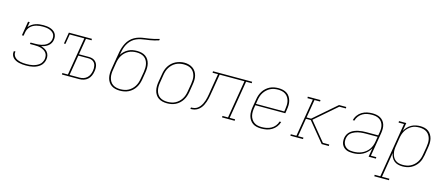

<svg xmlns="http://www.w3.org/2000/svg" viewBox="-55 -1442 5511 2364"><g transform="rotate(15 2700.0 -260.0)"><path d="M249 8Q226 8 203.5 6Q181 4 160 -1Q139 -6 119.5 -15.5Q100 -25 85.5 -39.5Q71 -54 63.5 -75Q56 -96 60 -119Q60 -120 60 -122Q60 -124 61 -125H82Q81 -124 81 -122.5Q81 -121 80 -120Q77 -100 84 -82Q91 -64 104.5 -51Q118 -38 135 -30.5Q152 -23 171 -18.5Q190 -14 209.5 -12.5Q229 -11 249 -11Q270 -11 290.5 -12.5Q311 -14 332 -19Q353 -24 373.5 -33Q394 -42 411.5 -55.5Q429 -69 439.5 -89Q450 -109 454 -129Q457 -151 453.5 -171.5Q450 -192 437.5 -208Q425 -224 407.5 -234.5Q390 -245 370.5 -251Q351 -257 329.5 -259Q308 -261 287 -261H229L232 -280H290Q309 -280 328.5 -281.5Q348 -283 367.5 -287.5Q387 -292 406 -300Q425 -308 441 -321Q457 -334 467.5 -352Q478 -370 481 -389Q484 -409 480.5 -428Q477 -447 466 -461Q455 -475 439 -484.5Q423 -494 405 -499.5Q387 -505 367.5 -507Q348 -509 329 -509Q309 -509 288.5 -507Q268 -505 247.5 -499.5Q227 -494 207.5 -484Q188 -474 172.5 -458.5Q157 -443 147.5 -423.5Q138 -404 135 -384L127 -339H106L136 -520H157L146 -454Q162 -475 184 -490Q206 -505 230.5 -513.5Q255 -522 280 -525Q305 -528 329 -528Q351 -528 373.5 -525.5Q396 -523 416.5 -516.5Q437 -510 455 -498.5Q473 -487 485 -470Q497 -453 501 -431Q505 -409 501 -387Q498 -364 486 -343Q474 -322 455 -307.5Q436 -293 413.5 -284Q391 -275 369 -270Q393 -264 415 -252.5Q437 -241 452.5 -222Q468 -203 473.5 -177.5Q479 -152 474 -127Q470 -104 458.5 -82Q447 -60 428 -44Q409 -28 386.5 -17.5Q364 -7 341 -1.5Q318 4 295 6Q272 8 249 8Z M707 0V-19H778L858 -501H672L651 -375H632L656 -520H950V-501H879L845 -295H970Q989 -295 1008 -291Q1027 -287 1042.5 -276.5Q1058 -266 1068.5 -250.5Q1079 -235 1083.5 -217Q1088 -199 1088 -178.5Q1088 -158 1084 -139Q1080 -111 1068 -84Q1056 -57 1034 -37Q1012 -17 984 -8.5Q956 0 928 0ZM799 -19H928Q952 -19 976.5 -27Q1001 -35 1020 -52.5Q1039 -70 1049.5 -94Q1060 -118 1064 -142Q1067 -158 1067 -175Q1067 -192 1063.5 -208Q1060 -224 1052 -237.5Q1044 -251 1031 -260Q1018 -269 1002 -273Q986 -277 970 -277H842Z M1446 8Q1417 8 1389 1.5Q1361 -5 1338.5 -20Q1316 -35 1301 -58.5Q1286 -82 1279.5 -109Q1273 -136 1273.5 -165Q1274 -194 1279 -223L1294 -315Q1295 -322 1296 -328.5Q1297 -335 1299 -341L1301 -358Q1302 -365 1303.5 -371.5Q1305 -378 1306 -384Q1311 -415 1316.5 -446Q1322 -477 1332 -507.5Q1342 -538 1357.5 -567Q1373 -596 1396 -620Q1419 -644 1448 -660Q1477 -676 1508 -684.5Q1539 -693 1570.5 -697Q1602 -701 1633.5 -706Q1665 -711 1696 -718Q1727 -725 1758 -735L1755 -716Q1728 -707 1700 -700Q1672 -693 1644 -688.5Q1616 -684 1588 -680.5Q1560 -677 1532 -671Q1504 -665 1476.5 -653Q1449 -641 1426.5 -622Q1404 -603 1387 -578Q1370 -553 1359.5 -526.5Q1349 -500 1343 -472Q1337 -444 1332 -417Q1347 -442 1369 -462.5Q1391 -483 1417 -496.5Q1443 -510 1471 -515Q1499 -520 1527 -520Q1556 -520 1584 -513.5Q1612 -507 1634.5 -491.5Q1657 -476 1671.5 -453Q1686 -430 1692.5 -403Q1699 -376 1698.5 -347Q1698 -318 1693 -289L1678 -197Q1673 -169 1664 -142.5Q1655 -116 1639.5 -91.5Q1624 -67 1602 -47Q1580 -27 1554 -14.5Q1528 -2 1500.5 3Q1473 8 1446 8ZM1446 -11Q1471 -11 1496.5 -15.5Q1522 -20 1545.5 -32Q1569 -44 1589 -62.5Q1609 -81 1623 -103.5Q1637 -126 1645 -150.5Q1653 -175 1657 -200L1673 -292Q1677 -318 1677.5 -344Q1678 -370 1672.5 -394.5Q1667 -419 1654.5 -440Q1642 -461 1622 -475Q1602 -489 1577 -495Q1552 -501 1526 -501Q1501 -501 1476 -496.5Q1451 -492 1427 -480Q1403 -468 1383 -449.5Q1363 -431 1349 -408.5Q1335 -386 1327 -361.5Q1319 -337 1315 -313L1300 -220Q1295 -194 1294.5 -168Q1294 -142 1299.5 -117.5Q1305 -93 1317.5 -72Q1330 -51 1350 -37Q1370 -23 1395 -17Q1420 -11 1446 -11Z M2046 8Q2017 8 1989 1.5Q1961 -5 1938.5 -20Q1916 -35 1901 -58.5Q1886 -82 1879.5 -109Q1873 -136 1873.5 -165Q1874 -194 1879 -223L1896 -323Q1900 -351 1909 -377.5Q1918 -404 1933.5 -428.5Q1949 -453 1971 -473Q1993 -493 2019 -505.5Q2045 -518 2073 -524.5Q2101 -531 2128 -531Q2156 -531 2184 -523.5Q2212 -516 2234.5 -500.5Q2257 -485 2272 -462Q2287 -439 2294 -411.5Q2301 -384 2300 -355Q2299 -326 2294 -297L2278 -197Q2273 -169 2264 -142.5Q2255 -116 2239.5 -91.5Q2224 -67 2202 -47Q2180 -27 2154 -14.5Q2128 -2 2100.5 3Q2073 8 2046 8ZM2046 -11Q2071 -11 2096.5 -15.5Q2122 -20 2145.5 -32Q2169 -44 2189 -62.5Q2209 -81 2223 -103.5Q2237 -126 2245 -150.5Q2253 -175 2257 -200L2274 -300Q2278 -326 2279 -352.5Q2280 -379 2274 -403.5Q2268 -428 2255 -449Q2242 -470 2221.5 -484Q2201 -498 2176 -503.5Q2151 -509 2125 -509Q2100 -509 2075 -504Q2050 -499 2026.5 -487Q2003 -475 1983.5 -456.5Q1964 -438 1950 -416Q1936 -394 1928 -369.5Q1920 -345 1916 -320L1900 -220Q1895 -194 1894.5 -168Q1894 -142 1899.5 -117.5Q1905 -93 1917.5 -72Q1930 -51 1950 -37Q1970 -23 1995 -17Q2020 -11 2046 -11Z M2344 0 2347 -19Q2368 -19 2389 -23.5Q2410 -28 2428 -41Q2446 -54 2459.5 -72Q2473 -90 2482.5 -109.5Q2492 -129 2498.5 -149.5Q2505 -170 2509.5 -190.5Q2514 -211 2517.5 -231.5Q2521 -252 2524 -272Q2525 -274 2525 -275.5Q2525 -277 2525 -279L2562 -501H2493V-520H2992V-501H2920L2840 -19H2909V0H2748V-19H2819L2899 -501H2583L2546 -277Q2546 -276 2545.5 -275Q2545 -274 2545 -273Q2541 -250 2537.5 -227.5Q2534 -205 2528.5 -182.5Q2523 -160 2515.5 -137.5Q2508 -115 2497 -93.5Q2486 -72 2470 -53.5Q2454 -35 2433.5 -22Q2413 -9 2390 -4.5Q2367 0 2344 0Z M3248 8Q3219 8 3190.5 2Q3162 -4 3139.5 -19.5Q3117 -35 3102 -58Q3087 -81 3080 -108Q3073 -135 3073.5 -164.5Q3074 -194 3079 -223L3096 -323Q3100 -351 3109 -377.5Q3118 -404 3133.5 -428.5Q3149 -453 3171.5 -473Q3194 -493 3219.5 -505.5Q3245 -518 3273 -523Q3301 -528 3328 -528Q3357 -528 3385 -521.5Q3413 -515 3435.5 -500Q3458 -485 3472.5 -461.5Q3487 -438 3494 -411Q3501 -384 3500 -355Q3499 -326 3494 -297L3487 -251H3105L3100 -220Q3095 -194 3094.5 -167.5Q3094 -141 3099.5 -117Q3105 -93 3118.5 -72Q3132 -51 3152 -36.5Q3172 -22 3197 -16.5Q3222 -11 3248 -11Q3278 -11 3308.5 -16.5Q3339 -22 3367.5 -37.5Q3396 -53 3416.5 -78.5Q3437 -104 3445 -134H3466Q3457 -100 3434.5 -71Q3412 -42 3381 -23.5Q3350 -5 3316 1.5Q3282 8 3248 8ZM3108 -269H3469L3474 -300Q3478 -326 3479 -352Q3480 -378 3474.5 -402.5Q3469 -427 3456 -448Q3443 -469 3423.5 -483Q3404 -497 3378.5 -503Q3353 -509 3327 -509Q3303 -509 3277.5 -504.5Q3252 -500 3228.5 -488Q3205 -476 3185 -457.5Q3165 -439 3150.5 -416.5Q3136 -394 3128 -369.5Q3120 -345 3116 -320Z M3619 0V-19H3691L3771 -501H3702V-520H3863V-501H3792L3753 -269H3811L4100 -520H4192V-501H4108L3830 -260L4028 -19H4109V0H4018L3838 -219L3812 -251H3750L3712 -19H3780V0Z M4415 8Q4415 8 4415 8Q4415 8 4415 8Q4393 8 4371.5 5Q4350 2 4331 -6.5Q4312 -15 4297.5 -29.5Q4283 -44 4274.5 -62.5Q4266 -81 4264.5 -102.5Q4263 -124 4266 -146Q4270 -171 4283 -194Q4296 -217 4317 -233.5Q4338 -250 4362 -259.5Q4386 -269 4411 -274.5Q4436 -280 4460.5 -282Q4485 -284 4510 -284H4663L4670 -326Q4674 -350 4674 -374Q4674 -398 4667.5 -419.5Q4661 -441 4647.5 -459Q4634 -477 4614.5 -488.5Q4595 -500 4572 -504.5Q4549 -509 4525 -509Q4495 -509 4464.5 -503.5Q4434 -498 4406.5 -482Q4379 -466 4359 -440Q4339 -414 4332 -384H4312Q4319 -418 4340.5 -447.5Q4362 -477 4392.5 -495.5Q4423 -514 4457.5 -521Q4492 -528 4525 -528Q4552 -528 4578 -523Q4604 -518 4626 -505.5Q4648 -493 4664 -473Q4680 -453 4687.5 -428.5Q4695 -404 4695 -376.5Q4695 -349 4691 -323L4640 -19H4709V0H4616L4635 -112Q4619 -83 4594.5 -59Q4570 -35 4540 -19.5Q4510 -4 4478.5 2Q4447 8 4415 8ZM4416 -11Q4442 -11 4469 -15.5Q4496 -20 4522 -31Q4548 -42 4571 -60Q4594 -78 4610.5 -101Q4627 -124 4636.5 -150Q4646 -176 4650 -203L4660 -265H4510Q4493 -265 4476.5 -264Q4460 -263 4443 -261Q4426 -259 4409.5 -255Q4393 -251 4376.5 -244.5Q4360 -238 4344.5 -229Q4329 -220 4316.5 -207.5Q4304 -195 4297 -178.5Q4290 -162 4287 -145Q4284 -126 4285.5 -107.5Q4287 -89 4294.5 -72.5Q4302 -56 4314.5 -43.5Q4327 -31 4343.5 -23.5Q4360 -16 4378.5 -13.5Q4397 -11 4416 -11Z M4746 215V196H4818L4933 -501H4864V-520H4957L4940 -415Q4954 -442 4975.5 -464.5Q4997 -487 5023 -501.5Q5049 -516 5078 -522Q5107 -528 5135 -528Q5163 -528 5190.5 -521.5Q5218 -515 5239.5 -499Q5261 -483 5275 -459.5Q5289 -436 5295 -409.5Q5301 -383 5300 -354Q5299 -325 5294 -297L5278 -197Q5273 -170 5264.5 -143Q5256 -116 5240.5 -92Q5225 -68 5203 -48Q5181 -28 5155 -15Q5129 -2 5102 3Q5075 8 5047 8Q5018 8 4990 0.5Q4962 -7 4941 -24.5Q4920 -42 4907.5 -67Q4895 -92 4891 -120L4839 196H4933V215ZM5047 -11Q5072 -11 5097 -15.5Q5122 -20 5145.5 -32Q5169 -44 5189 -62.5Q5209 -81 5223 -103.5Q5237 -126 5245 -150.5Q5253 -175 5257 -200L5274 -300Q5278 -326 5279 -352Q5280 -378 5274.5 -402Q5269 -426 5256 -447.5Q5243 -469 5223.5 -483Q5204 -497 5179 -503Q5154 -509 5128 -509Q5104 -509 5079 -504.5Q5054 -500 5031.5 -487.5Q5009 -475 4989.5 -456.5Q4970 -438 4957 -416Q4944 -394 4936 -370Q4928 -346 4924 -321L4908 -221Q4903 -196 4902 -170Q4901 -144 4906 -120Q4911 -96 4922.5 -74.5Q4934 -53 4953 -38Q4972 -23 4996.5 -17Q5021 -11 5047 -11Z"/></g></svg>

Font: Iosevka Etoile Thin Oblique
Style: Regular
Weight: 100
Italic angle: -9°
Designer: Belleve Invis
Foundry: Belleve Invis
Version: Version 15.5.2; ttfautohint (v1.8.4)